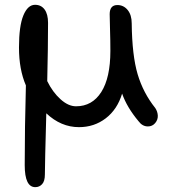

<svg xmlns="http://www.w3.org/2000/svg" viewBox="-20 -520 740 800"><path d="M127 259.8Q83 259.8 83 168Q83 10.7 87.9 -164.1Q59.1 -230.5 59.1 -321.8Q59.1 -411.6 77.4 -455.8Q95.7 -500 126 -500Q151.4 -500 165.8 -480.5Q180.2 -460.9 180.2 -424.8Q180.2 -325.7 176.8 -182.1Q199.2 -136.2 231.9 -106.7Q264.6 -77.1 296.9 -77.1Q364.3 -77.1 402.1 -136.7Q439.9 -196.3 439.9 -308.1Q439.9 -350.1 438.5 -394.5Q437 -439 437 -460.9Q437 -499 469.2 -499Q495.1 -499 512 -478.3Q528.8 -457.5 528.8 -422.9Q530.3 -288.6 553.5 -210.7Q576.7 -132.8 627 -69.8Q636.7 -55.2 637.5 -38.1Q638.2 -21 626.5 -7.1Q614.7 6.8 596.2 6.8Q573.2 6.8 557.1 -15.1Q508.8 -72.8 488.8 -129.9Q468.8 -64 420.7 -27.1Q372.6 9.8 309.1 9.8Q233.9 9.8 172.9 -47.9Q167 166 167 207Q167 234.9 155.5 247.3Q144 259.8 127 259.8Z"/></svg>

Font: Shantell Sans Irregular
Style: Regular
Weight: 400
Designer: Stephen Nixon, Anya Danilova, Shantell Martin
Foundry: Arrow Type
Version: Version 1.006;[9816181b4]